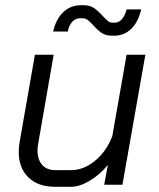

<svg xmlns="http://www.w3.org/2000/svg" viewBox="-20 -709 610 737"><path d="M52 -125Q52 -143 55 -162L114 -499H186L127 -160Q124 -145 124 -131Q124 -96 142 -76Q160 -56 191 -56H253Q301 -56 344.5 -91.5Q388 -127 411 -186L466 -499H538L450 0H380L394 -76Q363 -38 324 -15Q285 8 253 8H191Q126 8 89 -28Q52 -64 52 -125ZM338 -612Q325 -626 316.5 -632.5Q308 -639 297 -639H287Q270 -639 257.5 -625.5Q245 -612 240 -588H184Q195 -636 223 -662.5Q251 -689 291 -689H301Q325 -689 341 -678Q357 -667 375 -647Q387 -634 394.5 -628Q402 -622 411 -622H421Q436 -622 448 -635.5Q460 -649 466 -673H522Q511 -625 484 -598.5Q457 -572 418 -572H408Q386 -572 370.5 -582.5Q355 -593 338 -612Z"/></svg>

Font: Bai Jamjuree
Style: Italic
Weight: 400
Italic angle: -10°
Version: Version 1.000; ttfautohint (v1.6)